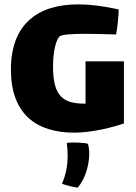

<svg xmlns="http://www.w3.org/2000/svg" viewBox="-20 -597 623 880"><path d="M372 -316V-122H368C267 -122 223 -158 223 -293C223 -328 228 -401 252 -429C260 -439 312 -442 373 -442C419 -442 471 -440 512 -439C517 -460 524 -528 524 -554C449 -570 391 -577 339 -577C149 -577 30 -483 30 -278C30 -75 146 11 320 11C365 11 449 2 548 -31V-316ZM286 58C289 78 290 98 290 118C290 141 288 163 283 185C279 205 273 225 264 245C283 253 314 260 336 263C351 246 363 224 372 200C383 170 389 137 389 108C389 91 387 75 383 62C369 57 311 54 286 58Z"/></svg>

Font: FilmFarsi Display
Style: Regular
Weight: 400
Designer: Borna Izadpanah
Foundry: Borna Izadpanah
Version: Version 1.000;PS 001.000;hotconv 1.0.88;makeotf.lib2.5.64775